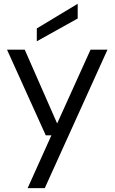

<svg xmlns="http://www.w3.org/2000/svg" viewBox="-20 -751 589 986"><path d="M122 215 244 -56H215L16 -496H107L273 -118H274L445 -496H532L210 215ZM169 -539V-605L378 -731H379V-656Z"/></svg>

Font: DM Sans 28pt
Style: Regular
Weight: 400
Version: Version 4.004;gftools[0.9.30]